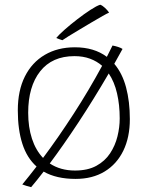

<svg xmlns="http://www.w3.org/2000/svg" viewBox="-20 -739 635 814"><path d="M300.5 19.5Q219 19.5 165 -11.5Q137 25 112 54.5Q104.5 53 92.2 49Q80 45 74.5 43Q104.5 6.5 135 -33Q94 -69.5 74.8 -129.5Q55.5 -189.5 55.5 -271Q55.5 -355 85.5 -414.8Q115.5 -474.5 170 -506.5Q224.5 -538.5 297.5 -538.5Q379 -538.5 433 -498Q445.5 -522.5 457 -546Q468.5 -544 480.8 -540Q493 -536 499.5 -531.5Q482.5 -500 464.5 -468.5Q498.5 -428.5 514.5 -368.5Q530.5 -308.5 530.5 -234Q530.5 -157 502.8 -100Q475 -43 423.5 -11.8Q372 19.5 300.5 19.5ZM99.5 -261Q99.5 -200 115.5 -151Q131.5 -102 162.5 -69.5Q227.5 -156.5 292.2 -256.5Q357 -356.5 413 -460Q390.5 -479.5 361.5 -490.2Q332.5 -501 295.5 -501Q201 -501 150.2 -436.5Q99.5 -372 99.5 -261ZM298 -16Q352 -16 388.5 -36Q425 -56 446.8 -89Q468.5 -122 478 -160.8Q487.5 -199.5 487.5 -237Q487.5 -294.5 476.2 -343.2Q465 -392 441 -427.5Q376.5 -317 312 -219.2Q247.5 -121.5 191 -46Q236 -16 298 -16ZM405 -719Q414.5 -715.5 425.2 -705.5Q436 -695.5 442.5 -685.5Q435 -682.5 415 -671.2Q395 -660 369 -644.5Q343 -629 317 -613.5Q291 -598 271.2 -585.8Q251.5 -573.5 244.5 -568.5Q239.5 -570 231 -573Q222.5 -576 218.5 -578Q229 -591 253.5 -612.8Q278 -634.5 307.5 -657.2Q337 -680 363.5 -697.2Q390 -714.5 405 -719Z"/></svg>

Font: Grandstander Thin
Style: Regular
Weight: 100
Designer: Tyler Finck
Foundry: Etcetera Type Co
Version: Version 1.200; ttfautohint (v1.8.3)